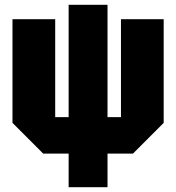

<svg xmlns="http://www.w3.org/2000/svg" viewBox="-20 -640 734 800"><path d="M160 0 32 -128V-560H210V-152H266V-620H428V-152H484V-560H662V-128L534 0H428V140H266V0Z"/></svg>

Font: Tektur Condensed ExtraBold
Style: Regular
Weight: 800
Width: 3
Designer: Adam Jagosz
Foundry: Adam Jagosz
Version: Version 1.005;gftools[0.9.30]